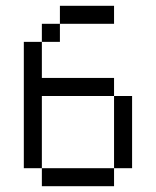

<svg xmlns="http://www.w3.org/2000/svg" viewBox="-20 -645 540 665"><path d="M375 -562.5V-625H187.5V-562.5H125V-500H62.5V-62.5H125V0H375V-62.5H125Q125 -62.5 125 -312.5H375Q375 -312.5 375 -62.5H437.5Q437.5 -62.5 437.5 -312.5H375V-375H125Q125 -375 125 -500H187.5V-562.5Z"/></svg>

Font: CalcUnifontExMono
Style: Regular
Weight: 500
Version: Version 15.0.06